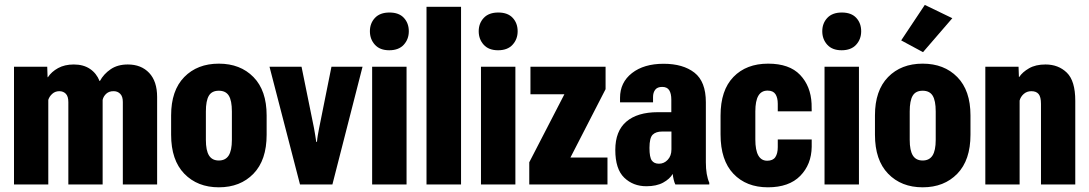

<svg xmlns="http://www.w3.org/2000/svg" viewBox="-20 -759 4479 790"><path d="M37.6 0H178.7V-348.1Q183.1 -362.3 195.1 -373Q207 -383.8 224.1 -383.8Q240.7 -383.8 251 -373Q261.2 -362.3 261.2 -338.9V0H402.3V-348.1Q405.8 -363.3 417.7 -373.8Q429.7 -384.3 448.2 -383.8Q463.9 -383.8 474.6 -373Q485.4 -362.3 485.4 -339.4V0H626.5V-359.9Q626.5 -424.3 593.8 -459Q561 -493.7 505.9 -493.7Q463.9 -493.7 435.3 -474.1Q406.7 -454.6 391.1 -425.8H389.6Q377 -457.5 350.1 -475.6Q323.2 -493.7 283.7 -493.7Q246.1 -493.7 219 -478.8Q191.9 -463.9 177.2 -441.4H175.8L174.3 -484.4H37.6Z M684.1 -204.6Q684.1 -100.1 738.3 -44.2Q792.5 11.7 880.4 11.7Q968.8 11.7 1022.9 -44.2Q1077.1 -100.1 1077.1 -204.6V-284.2Q1077.1 -386.7 1022.9 -441.9Q968.8 -497.1 880.4 -497.1Q792 -497.1 738 -441.9Q684.1 -386.7 684.1 -284.2ZM827.1 -300.3Q827.1 -344.7 839.4 -365.2Q851.6 -385.7 880.4 -385.7Q908.7 -385.7 921.4 -365.5Q934.1 -345.2 934.1 -300.3V-183.6Q934.1 -139.6 920.9 -119.1Q907.7 -98.6 880.4 -98.6Q853 -98.6 840.1 -119.1Q827.1 -139.6 827.1 -183.6Z M1088.9 -484.4 1214.4 0H1347.7L1471.7 -484.4H1343.8L1293 -231.4Q1290.5 -218.3 1287.8 -203.4Q1285.2 -188.5 1284.2 -175.3H1281.2Q1279.3 -188.5 1276.9 -203.4Q1274.4 -218.3 1272 -231.9L1220.7 -484.4Z M1511.2 0H1652.8V-484.4H1511.2ZM1502 -630.4Q1502 -597.7 1522.5 -575Q1543 -552.2 1581.5 -552.2Q1620.6 -552.2 1641.4 -575Q1662.1 -597.7 1662.1 -630.4Q1662.1 -663.6 1641.8 -685.5Q1621.6 -707.5 1582.5 -707.5Q1543.5 -707.5 1522.7 -685.3Q1502 -663.1 1502 -630.4Z M1734.9 0H1877V-731H1734.9Z M1959 0H2100.6V-484.4H1959ZM1949.7 -630.4Q1949.7 -597.7 1970.2 -575Q1990.7 -552.2 2029.3 -552.2Q2068.4 -552.2 2089.1 -575Q2109.9 -597.7 2109.9 -630.4Q2109.9 -663.6 2089.6 -685.5Q2069.3 -707.5 2030.3 -707.5Q1991.2 -707.5 1970.5 -685.3Q1949.7 -663.1 1949.7 -630.4Z M2157.7 0H2479.5V-110.8H2327.1L2471.7 -392.1V-484.4H2162.6V-371.1H2302.2L2157.7 -91.3Z M2511.7 -142.1Q2511.7 -63.5 2548.3 -28.1Q2585 7.3 2639.6 7.3Q2681.2 7.3 2708.5 -7.6Q2735.8 -22.5 2748 -43.5Q2749 -31.7 2752 -19.5Q2754.9 -7.3 2758.8 0H2898.4V-7.3Q2891.6 -22.5 2887.9 -43.7Q2884.3 -64.9 2884.3 -91.3V-338.4Q2884.3 -423.3 2837.4 -460Q2790.5 -496.6 2710.4 -496.6Q2629.4 -496.6 2580.3 -458.3Q2531.2 -419.9 2531.2 -356.4V-337.9H2667V-359.9Q2667 -377.9 2675.8 -389.6Q2684.6 -401.4 2704.6 -401.4Q2725.1 -401.4 2733.6 -387.7Q2742.2 -374 2742.2 -349.1V-297.4H2687Q2602.5 -297.4 2557.1 -258.5Q2511.7 -219.7 2511.7 -142.1ZM2652.3 -150.4Q2652.3 -191.9 2665.5 -204.8Q2678.7 -217.8 2704.6 -217.8H2742.7V-144.5Q2742.7 -117.7 2727.5 -101.6Q2712.4 -85.4 2691.4 -85.4Q2671.4 -85.4 2661.9 -98.6Q2652.3 -111.8 2652.3 -150.4Z M2944.8 -205.6Q2944.8 -99.6 2997.8 -43.9Q3050.8 11.7 3139.6 11.7Q3226.6 11.7 3272.7 -35.4Q3318.8 -82.5 3319.8 -154.8V-185.1H3180.2V-153.8Q3180.2 -127.4 3170.2 -112.5Q3160.2 -97.7 3136.7 -97.7Q3112.3 -97.7 3100.1 -119.4Q3087.9 -141.1 3087.9 -185.1V-300.8Q3087.9 -343.8 3100.3 -365Q3112.8 -386.2 3138.2 -386.2Q3161.1 -386.2 3170.7 -371.6Q3180.2 -356.9 3180.2 -332V-300.8H3319.8L3319.3 -332.5Q3315.9 -404.8 3272 -450.9Q3228 -497.1 3140.6 -497.1Q3050.8 -497.1 2997.8 -442.4Q2944.8 -387.7 2944.8 -283.7Z M3372.6 0H3514.2V-484.4H3372.6ZM3363.3 -630.4Q3363.3 -597.7 3383.8 -575Q3404.3 -552.2 3442.9 -552.2Q3481.9 -552.2 3502.7 -575Q3523.4 -597.7 3523.4 -630.4Q3523.4 -663.6 3503.2 -685.5Q3482.9 -707.5 3443.8 -707.5Q3404.8 -707.5 3384 -685.3Q3363.3 -663.1 3363.3 -630.4Z M3580.1 -204.6Q3580.1 -100.1 3634.3 -44.2Q3688.5 11.7 3776.4 11.7Q3864.7 11.7 3918.9 -44.2Q3973.1 -100.1 3973.1 -204.6V-284.2Q3973.1 -386.7 3918.9 -441.9Q3864.7 -497.1 3776.4 -497.1Q3688 -497.1 3634 -441.9Q3580.1 -386.7 3580.1 -284.2ZM3723.1 -300.3Q3723.1 -344.7 3735.4 -365.2Q3747.6 -385.7 3776.4 -385.7Q3804.7 -385.7 3817.4 -365.5Q3830.1 -345.2 3830.1 -300.3V-183.6Q3830.1 -139.6 3816.9 -119.1Q3803.7 -98.6 3776.4 -98.6Q3749 -98.6 3736.1 -119.1Q3723.1 -139.6 3723.1 -183.6ZM3688 -592.8 3777.8 -544.4 3898.4 -684.1 3785.2 -738.8Z M4034.2 0H4175.3V-345.2Q4179.2 -360.8 4192.1 -372.3Q4205.1 -383.8 4223.6 -383.8Q4243.7 -383.8 4253.4 -372.1Q4263.2 -360.4 4263.2 -331.5V0H4404.3V-344.2Q4404.3 -426.3 4369.6 -460Q4335 -493.7 4281.7 -493.7Q4241.2 -493.7 4214.1 -478Q4187 -462.4 4173.8 -442.4H4172.4L4170.9 -484.4H4034.2Z"/></svg>

Font: Roboto Flex
Style: wght 700 wdth 25 opsz 34 GRAD 0.00 slnt 0.00 XTRA 468 XOPQ 96 YOPQ 79 YTLC 514 YTUC 712 YTAS 750 YTDE -203.00 YTFI 738
Weight: 700
Width: 1
Designer: Berlow after Robertson
Foundry: Google
Version: Version 3.100